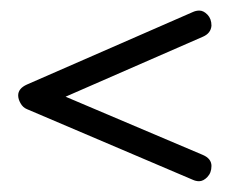

<svg xmlns="http://www.w3.org/2000/svg" viewBox="-20 -442 435 356"><path d="M336.9 -419.4 29.8 -285.2C19 -280.3 13.7 -273.6 13.7 -265.1C13.7 -260.6 15.1 -255.7 18.1 -250.5C21 -245.3 24.9 -241.7 29.8 -239.7L336.9 -108.9C341.1 -106.9 345.2 -106 349.1 -106C354.3 -106 359.5 -108.6 364.5 -113.8C369.5 -119 372.1 -125.8 372.1 -134.3C372.1 -143.4 366.7 -150.2 356 -154.8L101.6 -262.7L356.4 -374C366.2 -378.3 371.4 -385.1 372.1 -394.5C372.1 -403 369.6 -409.7 364.7 -414.8C359.9 -419.8 354.8 -422.4 349.6 -422.4C345.4 -422.4 341.1 -421.4 336.9 -419.4Z"/></svg>

Font: Nathan
Style: Regular
Weight: 400
Designer: Peter Wiegel
Foundry: Peter Wiegel
Version: Version 1.001 2009